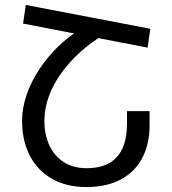

<svg xmlns="http://www.w3.org/2000/svg" viewBox="-20 -744 694 774"><path d="M400 -605Q349 -575 305 -535.5Q261 -496 228 -450.5Q195 -405 177 -356Q159 -307 159 -257Q159 -200 179.5 -157Q200 -114 238 -90Q276 -66 328 -66Q387 -66 423 -88Q459 -110 475.5 -150Q492 -190 492 -244V-296H583V-239Q583 -164 554 -108Q525 -52 468 -21Q411 10 328 10Q247 10 189 -23.5Q131 -57 100 -117Q69 -177 69 -257Q69 -309 87.5 -362.5Q106 -416 139 -465.5Q172 -515 214.5 -556.5Q257 -598 305 -626ZM84 -724 586 -628 575 -552 73 -649Z"/></svg>

Font: Noto Sans Armenian
Style: Regular
Weight: 400
Designer: Monotype Design Team
Foundry: Monotype Imaging Inc.
Version: Version 2.007